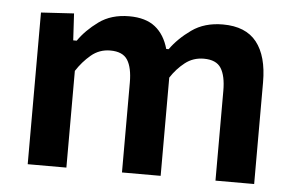

<svg xmlns="http://www.w3.org/2000/svg" viewBox="-42 -570 957 628"><g transform="rotate(5 436.0 -255.5)"><path d="M69.5 0V-498L177.5 -504.5L182.5 -416.5H194Q218.5 -452 259 -481.5Q299.5 -511 358.5 -511Q412.5 -511 443.8 -486.2Q475 -461.5 488 -415H496Q522 -451.5 563.8 -481.2Q605.5 -511 666 -511Q741 -511 777 -465.5Q813 -420 813 -334V0H686V-295Q686 -344 670.2 -369Q654.5 -394 613.5 -394Q578.5 -394 552 -373.2Q525.5 -352.5 506 -322.5V0H379V-295Q379 -344 363.2 -369Q347.5 -394 306.5 -394Q270.5 -394 243.5 -371.2Q216.5 -348.5 196.5 -317.5V0Z"/></g></svg>

Font: Commissioner SemiBold
Style: Regular
Weight: 600
Designer: Kostas Bartsokas
Foundry: Kostas Bartsokas
Version: Version 1.000; ttfautohint (v1.8.3)